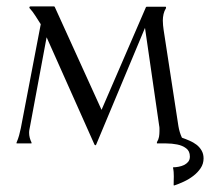

<svg xmlns="http://www.w3.org/2000/svg" viewBox="-20 -440 644 589"><path d="M511.7 73.2Q519 73.2 528.1 71.5Q537.1 69.8 544.7 66.2Q552.2 62.5 557.4 56.2Q562.5 49.8 562.5 40.5Q562.5 23.4 551 14.9Q539.6 6.3 523.4 3.2Q507.3 0 490 0Q472.7 0 461.4 0V-3.9Q466.3 -11.7 467.8 -20.3Q469.2 -28.8 469.2 -37.6Q469.2 -41.5 469.2 -45.9Q469.2 -50.3 468.3 -54.2L424.8 -354.5L274.9 3.9L272.9 5.9L270 3.9L123 -325.7L72.3 -53.2Q71.3 -47.9 70.3 -43Q69.3 -38.1 69.3 -32.7Q69.3 -24.9 71.3 -17.3Q73.2 -9.8 76.7 -2.9V0H30.8V-2.9Q35.6 -13.7 38.6 -24.7Q41.5 -35.6 43.9 -46.9L105 -365.7Q96.7 -378.4 88.6 -391.4Q80.6 -404.3 70.3 -415.5V-418.9L73.2 -420.4H146L147.9 -418.9L291.5 -103L427.7 -418L429.7 -419.4H488.3L489.3 -418V-415Q483.9 -406.7 481.7 -396.7Q479.5 -386.7 479.5 -377Q479.5 -370.1 480.2 -362.8Q481 -355.5 481.9 -348.6L527.3 -53.2Q528.8 -43.9 531.5 -34.9Q534.2 -25.9 538.1 -17.6Q549.3 -13.7 561.3 -8.5Q573.2 -3.4 582.8 3.9Q592.3 11.2 598.4 21.7Q604.5 32.2 604.5 45.9Q604.5 62.5 595.5 75.9Q586.4 89.4 573 99.6Q559.6 109.9 543.9 117.2Q528.3 124.5 514.6 128.9L512.7 128.4Q512.7 121.6 512.9 114.7Q513.2 107.9 513.2 101.1Q513.2 94.2 512.7 87.6Q512.2 81.1 510.7 74.2Z"/></svg>

Font: CAT Linz
Style: Regular
Weight: 400
Designer: Peter Wiegel
Foundry: Peter Wiegel
Version: Version 1.08